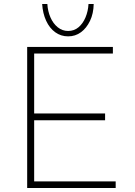

<svg xmlns="http://www.w3.org/2000/svg" viewBox="-20 -941 675 961"><path d="M116 -706H545V-673H151V-373H506V-339H151V-33H559V0H116ZM321 -759Q285 -759 256.5 -779.5Q228 -800 211 -837Q194 -874 191 -921H217Q219 -885 232.5 -854Q246 -823 269 -804.5Q292 -786 321 -786Q351 -786 373 -804.5Q395 -823 408 -854Q421 -885 423 -921H449Q448 -873 430.5 -836.5Q413 -800 385 -779.5Q357 -759 321 -759Z"/></svg>

Font: Josefin Sans ExtraLight
Style: Regular
Weight: 250
Designer: Santiago Orozco
Foundry: Typemade
Version: Version 2.000